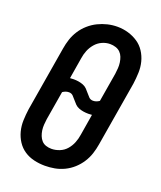

<svg xmlns="http://www.w3.org/2000/svg" viewBox="-139 -834 779 931"><g transform="rotate(20 250.0 -369.0)"><path d="M204 8Q175 8 147.5 1.5Q120 -5 97.5 -20Q75 -35 60 -58Q45 -81 38 -108Q31 -135 32 -164Q33 -193 37 -222L93 -556Q97 -581 105 -605.5Q113 -630 127.5 -652.5Q142 -675 162.5 -693Q183 -711 206.5 -722.5Q230 -734 255 -740Q280 -746 306 -746Q335 -746 362 -738Q389 -730 411.5 -715Q434 -700 449 -677Q464 -654 471 -627Q478 -600 477 -571Q476 -542 472 -513L416 -179Q412 -154 404 -129.5Q396 -105 381.5 -82.5Q367 -60 347 -42Q327 -24 303 -12.5Q279 -1 254 3.5Q229 8 204 8ZM316 -368Q325 -368 333 -371Q341 -374 348 -379L373 -528Q375 -543 376 -557.5Q377 -572 375 -586.5Q373 -601 368 -614Q363 -627 353.5 -636.5Q344 -646 330 -650.5Q316 -655 301 -655Q280 -655 260 -646Q240 -637 225.5 -620Q211 -603 203 -583Q195 -563 192 -542L174 -433Q179 -433 183.5 -433.5Q188 -434 193 -434Q206 -434 218.5 -432Q231 -430 242.5 -425.5Q254 -421 262.5 -412.5Q271 -404 278.5 -394.5Q286 -385 294.5 -376.5Q303 -368 316 -368ZM206 -80Q227 -80 248 -88.5Q269 -97 283.5 -114Q298 -131 306 -151.5Q314 -172 317 -193L335 -302Q331 -302 326 -301.5Q321 -301 316 -301Q303 -301 290.5 -303Q278 -305 266.5 -309.5Q255 -314 246.5 -322.5Q238 -331 230.5 -340.5Q223 -350 214.5 -358.5Q206 -367 193 -367Q184 -367 176 -364Q168 -361 161 -356L136 -207Q134 -193 133 -178Q132 -163 134 -149Q136 -135 141 -122Q146 -109 155 -99Q164 -89 177.5 -84.5Q191 -80 206 -80Z"/></g></svg>

Font: Iosevka Curly Slab SmBdObl
Style: Regular
Weight: 600
Italic angle: -9°
Monospace: yes
Designer: Belleve Invis
Foundry: Belleve Invis
Version: Version 11.0.0; ttfautohint (v1.8.3)